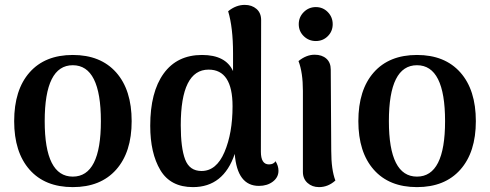

<svg xmlns="http://www.w3.org/2000/svg" viewBox="-20 -752 2006 786"><path d="M38 -256Q38 -384 101 -455.5Q164 -527 278 -527Q392 -527 455.5 -455.5Q519 -384 519 -256Q519 -129 455.5 -57.5Q392 14 278 14Q164 14 101 -57.5Q38 -129 38 -256ZM393 -256Q393 -485 278 -485Q163 -485 163 -256Q163 -29 278 -29Q393 -29 393 -256Z M1108 -92Q1120 -73 1120 -53Q1120 -26 1097 -8.5Q1074 9 1040 9Q951 9 941 -122Q895 14 770 14Q678 14 636.5 -55.5Q595 -125 595 -237Q595 -375 650 -451Q705 -527 807 -527Q904 -527 934 -461V-535Q934 -639 914 -706Q946 -732 982 -732Q1011 -732 1030 -715.5Q1049 -699 1049 -670L1048 -131Q1048 -79 1081 -79Q1100 -79 1108 -92ZM805 -52Q866 -52 899 -129.5Q932 -207 932 -317Q932 -467 834 -467Q720 -467 720 -239Q720 -146 738 -99Q756 -52 805 -52Z M1322 -604Q1302 -584 1273 -584Q1244 -584 1223.5 -604Q1203 -624 1203 -653Q1203 -682 1223.5 -702.5Q1244 -723 1273 -723Q1302 -723 1322 -702.5Q1342 -682 1342 -653Q1342 -624 1322 -604ZM1336 -135Q1336 -57 1353 -13Q1323 14 1286 14Q1258 14 1239 -3Q1220 -20 1220 -48V-380Q1220 -455 1202 -502Q1234 -528 1268 -528Q1298 -528 1316 -512Q1334 -496 1334 -467Z M1447 -256Q1447 -384 1510 -455.5Q1573 -527 1687 -527Q1801 -527 1864.5 -455.5Q1928 -384 1928 -256Q1928 -129 1864.5 -57.5Q1801 14 1687 14Q1573 14 1510 -57.5Q1447 -129 1447 -256ZM1802 -256Q1802 -485 1687 -485Q1572 -485 1572 -256Q1572 -29 1687 -29Q1802 -29 1802 -256Z"/></svg>

Font: Arima Koshi Semi Bold
Style: Regular
Weight: 600
Designer: Joana Correia and Natanael Gama
Foundry: NDISCOVER
Version: Version 1.019;PS 001.019;hotconv 1.0.88;makeotf.lib2.5.64775